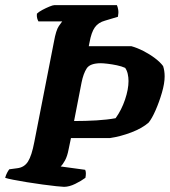

<svg xmlns="http://www.w3.org/2000/svg" viewBox="-31 -724 658 744"><path d="M217 0Q210 0 187 -2.5Q164 -5 134 -9Q104 -13 73.5 -18Q43 -23 20 -27.5Q-3 -32 -11 -35Q-8 -46 -3.5 -54.5Q1 -63 5 -68L35 -72Q63 -75 77.5 -98Q92 -121 102 -174L178 -562Q186 -607 197 -623Q208 -639 210 -641H118Q115 -646 113 -653.5Q111 -661 112 -671Q119 -678 133 -685.5Q147 -693 160.5 -698.5Q174 -704 179 -704H422Q425 -698 427 -686.5Q429 -675 426 -659L376 -644Q350 -637 336.5 -618Q323 -599 316 -560L313 -545H478Q500 -539 524.5 -526.5Q549 -514 569.5 -498.5Q590 -483 601 -468Q607 -450 607 -428Q607 -401 596.5 -365Q586 -329 572 -297Q558 -265 545 -249Q520 -227 478 -211Q436 -195 395 -189H244L235 -146Q230 -119 221 -102.5Q212 -86 204 -79L299 -66Q304 -56 300 -35Q284 -23 260.5 -11.5Q237 0 217 0ZM256 -255Q301 -255 343 -257.5Q385 -260 417 -266Q440 -298 453.5 -338Q467 -378 467 -410Q467 -424 464 -437.5Q461 -451 454 -461Q441 -467 422 -471Q403 -475 385.5 -477Q368 -479 360 -479Q318 -479 305 -459Q292 -439 285 -404Z"/></svg>

Font: Texturina ExtraBold
Style: Italic
Weight: 800
Italic angle: -11°
Designer: Guillermo Torres Carreño
Foundry: Omnibus-Type
Version: Version 1.002; ttfautohint (v1.8.3)